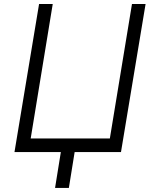

<svg xmlns="http://www.w3.org/2000/svg" viewBox="-20 -747 756 943"><path d="M51.1 0 171.9 -727.3H239L130.7 -66.8H519.5L628.2 -727.3H695L574.2 0H346.6L318.2 176.1H250.4L278.8 0Z"/></svg>

Font: Inter Light  BETA
Style: Italic
Weight: 300
Italic angle: 9.39999°
Designer: Rasmus Andersson
Foundry: rsms
Version: Version 3.011;git-f93a4a705